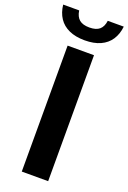

<svg xmlns="http://www.w3.org/2000/svg" viewBox="-216 -1002 709 1060"><g transform="rotate(20 138.0 -472.0)"><path d="M61 0V-740H216V0ZM139 -799.5Q85 -799.5 46.8 -816.8Q8.5 -834 -13 -866.5Q-34.5 -899 -39.5 -944.5H54.5Q59.5 -909 79.8 -892Q100 -875 139 -875Q178 -875 198 -892Q218 -909 222.5 -944.5H316.5Q311.5 -899 290 -866.5Q268.5 -834 230.8 -816.8Q193 -799.5 139 -799.5Z"/></g></svg>

Font: Encode Sans SemiCondensed
Style: Bold
Weight: 700
Width: 4
Designer: Multiple Designers
Foundry: Impallari Type
Version: Version 3.002